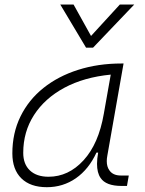

<svg xmlns="http://www.w3.org/2000/svg" viewBox="-20 -796 626 827"><path d="M181.6 10.3Q110.8 10.3 72 -27.8Q33.2 -65.9 33.2 -135.3Q33.2 -223.1 68.4 -294.7Q103.5 -366.2 167 -417Q230.5 -467.8 316.4 -495.1Q402.3 -522.5 503.4 -522.5H512.2L442.4 -126Q439.9 -113.3 439.9 -102.1Q439.9 -78.1 450.7 -63Q465.8 -40 500.5 -40H534.7L526.9 4.9H503.9Q436 4.9 413.1 -29.8Q397.9 -51.8 397.9 -90.3Q397.9 -111.8 402.8 -138.7H395.5Q362.3 -66.9 306.9 -28.3Q251.5 10.3 181.6 10.3ZM189 -34.7Q274.9 -34.7 339.8 -105.5Q404.8 -176.3 427.2 -306.2L457 -474.6Q341.8 -463.4 257.3 -418Q172.9 -372.6 126.5 -300.5Q80.1 -228.5 80.1 -137.7Q80.1 -88.9 108.9 -61.8Q137.7 -34.7 189 -34.7ZM350.6 -590.8 239.7 -776.4H296.9L372.1 -641.1L496.1 -776.4H558.1L380.9 -590.8Z"/></svg>

Font: CaskaydiaCove NF ExtraLight
Style: Italic
Weight: 200
Italic angle: -10°
Designer: Aaron Bell
Foundry: Saja Typeworks
Version: Version 2111.001; VTT 6.35;Nerd Fonts 3.2.1